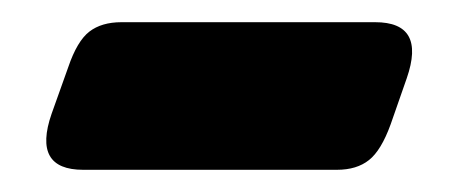

<svg xmlns="http://www.w3.org/2000/svg" viewBox="-20 -351 413 173"><path d="M318 -331Q364 -331 346.5 -280.5L332 -239Q323.5 -215.5 312.5 -206.8Q301.5 -198 283.5 -198H55Q9 -198 26.5 -248.5L41.5 -290.5Q49.5 -314 60.5 -322.5Q71.5 -331 89.5 -331Z"/></svg>

Font: Fraunces 72pt S100 Black
Style: Regular
Weight: 900
Version: Version 1.000; ttfautohint (v1.8.3)